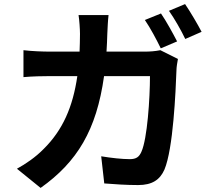

<svg xmlns="http://www.w3.org/2000/svg" viewBox="-20 -866 1040 941"><path d="M848 -663C829 -700 794 -764 769 -800L690 -768C717 -729 748 -670 768 -629ZM502 -613C504 -642 505 -671 506 -702C507 -726 509 -768 512 -792H365C369 -768 372 -722 372 -700C372 -670 371 -641 370 -613H227C189 -613 137 -615 95 -620V-488C138 -492 193 -493 227 -493H359C337 -341 287 -228 194 -136C154 -95 105 -62 63 -39L179 55C358 -72 453 -228 490 -493H715C715 -385 702 -185 673 -122C662 -97 648 -86 616 -86C577 -86 525 -92 476 -100L491 33C540 37 600 41 657 41C726 41 764 15 786 -35C829 -137 841 -417 845 -525C845 -536 849 -561 852 -577L766 -620C741 -615 715 -613 690 -613ZM808 -813C835 -775 868 -717 888 -675L968 -710C950 -745 913 -808 887 -846Z"/></svg>

Font: Noto Sans Mono CJK JP Bold
Style: Regular
Weight: 700
Designer: Ryoko NISHIZUKA (kana & ideographs); Paul D. Hunt (Latin, Greek & Cyrillic); Wenlong ZHANG (bopomofo); Sandoll Communica
Foundry: Adobe Systems Incorporated
Version: Version 1.004;PS 1.004;hotconv 1.0.82;makeotf.lib2.5.63406